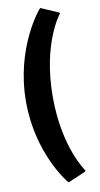

<svg xmlns="http://www.w3.org/2000/svg" viewBox="-120 -932 649 1249"><g transform="rotate(-10 204.5 -307.5)"><path d="M342 218 349 211C349 211 222 41 222 -297C222 -655 363 -826 363 -826L356 -833L242 -882L235 -875C235 -875 45 -653 45 -297C45 49 221 260 221 260L228 267Z"/></g></svg>

Font: Hussar Woodtype
Style: Blk
Weight: 900
Foundry: Cannot Into Space Fonts
Version: Version 1.07